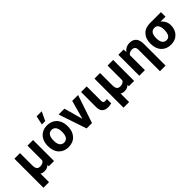

<svg xmlns="http://www.w3.org/2000/svg" viewBox="175 -1999 3418 3418"><g transform="rotate(-45 1884.5 -289.5)"><path d="M209 -528.3V-224.1Q209 -162.6 228.8 -133.5Q248.5 -104.5 296.9 -104.5Q369.6 -104.5 397 -155.8V-528.3H538.1V0H406.7L403.8 -33.2Q360.4 10.3 293.9 10.3Q244.1 10.3 209 -11.7V203.1H67.9V-528.3Z M647.9 -269Q647.9 -347.7 678.2 -409.2Q708.5 -470.7 765.4 -504.4Q822.3 -538.1 897.5 -538.1Q1004.4 -538.1 1072 -472.7Q1139.6 -407.2 1147.5 -294.9L1148.4 -258.8Q1148.4 -137.2 1080.6 -63.7Q1012.7 9.8 898.4 9.8Q784.2 9.8 716.1 -63.5Q647.9 -136.7 647.9 -262.7ZM789.1 -258.8Q789.1 -183.6 817.4 -143.8Q845.7 -104 898.4 -104Q949.7 -104 978.5 -143.3Q1007.3 -182.6 1007.3 -269Q1007.3 -342.8 978.5 -383.3Q949.7 -423.8 897.5 -423.8Q845.7 -423.8 817.4 -383.5Q789.1 -343.3 789.1 -258.8ZM880.9 -781.7H1008.8L929.2 -613.3H845.2Z M1425.8 -172.4 1523.9 -528.3H1671.4L1493.2 0H1358.4L1180.2 -528.3H1327.6Z M1888.2 -528.3 1887.7 -165Q1887.7 -135.7 1899.2 -123Q1910.6 -110.4 1942.4 -110.4Q1963.9 -110.4 1983.4 -114.3V-7.3Q1945.3 5.4 1897.9 5.4Q1749 5.4 1746.6 -145.5V-528.3Z M2225.1 -528.3V-224.1Q2225.1 -162.6 2244.9 -133.5Q2264.6 -104.5 2313 -104.5Q2385.7 -104.5 2413.1 -155.8V-528.3H2554.2V0H2422.9L2419.9 -33.2Q2376.5 10.3 2310.1 10.3Q2260.3 10.3 2225.1 -11.7V203.1H2084V-528.3Z M2815.9 -528.3 2821.3 -463.4Q2879.4 -538.1 2973.1 -538.1Q3139.2 -538.1 3143.1 -348.1V202.6H3001.5V-341.8Q3000 -423.8 2921.4 -423.8Q2859.4 -423.8 2825.7 -378.4V0H2684.6V-528.3Z M3757.8 -414.1H3633.8Q3719.2 -344.7 3719.2 -238.8Q3719.2 -127.4 3653.3 -58.8Q3587.4 9.8 3478 9.8Q3364.7 9.8 3296.6 -63Q3228.5 -135.7 3228.5 -262.7V-269Q3228.5 -385.7 3295.7 -457Q3362.8 -528.3 3479 -528.3H3757.8ZM3369.6 -258.8Q3369.6 -182.6 3397.7 -143.1Q3425.8 -103.5 3478 -103.5Q3525.9 -103.5 3552 -143.1Q3578.1 -182.6 3578.1 -269Q3578.1 -338.4 3551.8 -376.2Q3525.4 -414.1 3477.1 -414.1Q3426.3 -414.1 3397.9 -377Q3369.6 -339.8 3369.6 -258.8Z"/></g></svg>

Font: SteelSelectRoboto
Style: Roboto-Bold
Weight: 700
Designer: Google
Version: Version 2.137; 2017